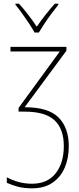

<svg xmlns="http://www.w3.org/2000/svg" viewBox="-20 -783 427 1044"><path d="M341 -528V-507L114 -200Q243 -200 298.5 -144Q354 -88 354 12Q354 77 332 128.5Q310 180 265.5 210.5Q221 241 154 241Q111 241 78 232.5Q45 224 17 211V181Q47 197 81 206.5Q115 216 154 216Q238 216 282.5 159.5Q327 103 327 11Q327 -82 276.5 -129Q226 -176 114 -176H81V-196L305 -503H37V-528ZM168 -606Q156 -628 137.5 -656Q119 -684 99.5 -711Q80 -738 64 -757V-763H83Q108 -736 134 -702Q160 -668 180 -638Q223 -701 278 -763H297V-757Q280 -736 260 -709Q240 -682 222 -655Q204 -628 191 -606Z"/></svg>

Font: Noto Sans SemiCondensed Thin
Style: Regular
Weight: 100
Width: 4
Designer: Monotype Design Team
Foundry: Monotype Imaging Inc.
Version: Version 2.013; ttfautohint (v1.8.4.7-5d5b)